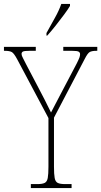

<svg xmlns="http://www.w3.org/2000/svg" viewBox="-29 -951 512 971"><path d="M127 0V-20H160Q185 -20 197 -26Q209 -32 212.5 -51Q216 -70 216 -108V-354L58 -651Q42 -681 31 -687.5Q20 -694 -5 -694H-9V-714H152V-694H120Q93 -694 86.5 -690Q80 -686 80 -678Q80 -670 87 -657.5Q94 -645 103 -626L165 -508Q182 -476 198 -444.5Q214 -413 229 -382Q237 -397 248.5 -419.5Q260 -442 277 -474L359 -630Q369 -650 372.5 -659.5Q376 -669 376 -677Q376 -685 369 -689.5Q362 -694 336 -694H291V-714H463V-694H459Q436 -694 425 -688Q414 -682 399 -652L244 -356V-108Q244 -70 247.5 -51Q251 -32 263 -26Q275 -20 300 -20H333V0ZM206 -784Q228 -824 248.5 -860.5Q269 -897 281 -931H325V-921Q315 -904 295 -877Q275 -850 252.5 -821.5Q230 -793 210 -771H206Z"/></svg>

Font: Noto Serif Tamil Condensed Thin
Style: Regular
Weight: 100
Width: 3
Designer: Indian Type Foundry, Tom Grace, and the Monotype Design Team
Foundry: Monotype Imaging Inc.
Version: Version 2.004; ttfautohint (v1.8.4.7-5d5b)